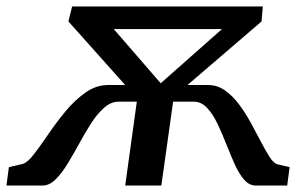

<svg xmlns="http://www.w3.org/2000/svg" viewBox="-80 -575 926 595"><path d="M-60 0 -52.5 -57 -9.5 -67Q5.5 -71.5 25.5 -97.5Q45.5 -123.5 70 -159.5Q94.5 -195.5 123.2 -230.2Q152 -265 185 -288.2Q218 -311.5 254.5 -311.5H308L132 -508.5L143.5 -555H734.5L730.5 -508.5L501 -311.5H565.5Q593.5 -311.5 617.2 -294.8Q641 -278 660.8 -251.5Q680.5 -225 697.2 -194.5Q714 -164 728.5 -136Q743 -108 755.2 -89Q767.5 -70 779 -66L817.5 -57L810 0H713Q692 0 676 -18.8Q660 -37.5 646.8 -67.2Q633.5 -97 620.5 -130.2Q607.5 -163.5 593.2 -193Q579 -222.5 561.2 -241.2Q543.5 -260 520 -260H456.5L420 0H308L344 -260H288Q264 -260 242.8 -241.2Q221.5 -222.5 202.5 -193Q183.5 -163.5 165.5 -130.2Q147.5 -97 129.2 -67.2Q111 -37.5 92 -18.8Q73 0 51.5 0ZM418 -317 608 -485H272.5Z"/></svg>

Font: Merriweather Medium
Style: Italic
Weight: 500
Italic angle: -7.8°
Version: Version 2.101